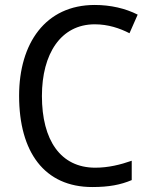

<svg xmlns="http://www.w3.org/2000/svg" viewBox="-20 -744 604 774"><path d="M362 -646C416 -646 463 -630 502 -610L535 -685C486 -710 426 -724 362 -724C163 -724 57 -569 57 -358C57 -131 159 10 352 10C419 10 466 1 511 -18V-96C465 -80 417 -68 364 -68C224 -68 149 -179 149 -357C149 -527 225 -646 362 -646Z"/></svg>

Font: Noto Sans Bengali UI SemiCondensed
Style: Regular
Weight: 400
Width: 4
Designer: Jelle Bosma - Monotype Design Team
Foundry: Monotype Imaging Inc.
Version: Version 2.003